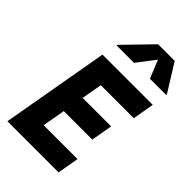

<svg xmlns="http://www.w3.org/2000/svg" viewBox="-295 -1105 1202 1202"><g transform="rotate(45 306.0 -504.0)"><path d="M25.5 0 151.5 -716H596.5L571.5 -573H279.5L203.5 -143H503.5L478.5 0ZM172 -294.5 197 -436.5H507.5L482.5 -294.5ZM174 -819 175 -826 352 -1008H499L612 -826L611 -819H468.5L408 -966.5H440.5L327.5 -819Z"/></g></svg>

Font: Google Sans Code
Style: Italic
Weight: 400
Italic angle: -10°
Monospace: yes
Designer: Google Sans Code Authors
Foundry: Google LLC
Version: Version 6.000